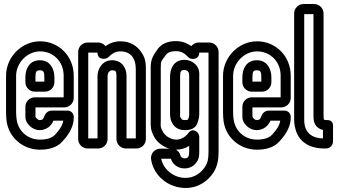

<svg xmlns="http://www.w3.org/2000/svg" viewBox="-20 -712 1680 953"><path d="M106 -182V-133C106 -95 144 -66 176 -66C212 -66 236 -89 245 -113H294C293 -106 291 -100 288 -92C284 -82 273 -65 254 -44C240 -29 217 -19 178 -19C121 -19 73 -57 63 -116C61 -130 60 -142 60 -155V-336C60 -400 115 -457 179 -457C243 -457 296 -408 296 -336V-229H153C127 -229 106 -208 106 -182ZM346 -226V-336C346 -434 271 -507 179 -507C87 -507 10 -428 10 -336V-155C10 -140 11 -124 13 -108C27 -23 99 31 178 31C225 31 264 19 290 -10C311 -33 326 -54 334 -74C341 -90 346 -107 346 -127V-133C346 -149 332 -163 316 -163H238C216 -163 205 -148 200 -135C196 -124 194 -116 176 -116C168 -116 156 -129 156 -133V-179H299C325 -179 346 -200 346 -226ZM153 -257H203C229 -257 250 -278 250 -304V-329C250 -368 230 -413 178 -413C123 -413 106 -366 106 -329V-304C106 -278 127 -257 153 -257ZM178 -363C194 -363 200 -358 200 -329V-307H156V-329C156 -358 161 -363 178 -363Z M654 -370V-25H608V-335C608 -380 581 -413 536 -413C486 -413 464 -367 464 -335V-25H418V-451H464V-450C464 -414 505 -415 519 -429C536 -446 552 -457 578 -457C627 -457 654 -424 654 -370ZM467 -501H415C389 -501 368 -480 368 -454V-22C368 4 389 25 415 25H467C493 25 514 4 514 -22V-335C514 -351 524 -363 536 -363C553 -363 558 -360 558 -335V-22C558 4 579 25 605 25H657C683 25 704 4 704 -22V-370C704 -388 704 -418 686 -446C663 -485 625 -507 578 -507C551 -507 526 -499 504 -483C496 -493 482 -501 467 -501Z M896 74C885 74 877 68 875 58C872 45 863 37 853 31H855C880 31 901 23 919 12V40C919 64 915 74 896 74ZM1018 -501H966C950 -501 937 -492 929 -483C909 -498 883 -508 854 -508C815 -508 783 -496 763 -469C742 -439 728 -420 728 -378V-114C728 -87 726 -68 745 -33C760 -5 789 16 821 26H775C747 26 726 51 730 80C744 165 820 221 901 221C969 221 1015 182 1039 145C1059 114 1065 81 1065 40V-454C1065 -480 1044 -501 1018 -501ZM854 -458C879 -458 895 -449 916 -427C930 -413 969 -417 969 -450V-451H1015V40C1015 77 1011 96 997 117C979 144 947 171 901 171C843 171 792 131 780 76H828C838 106 865 124 896 124C924 124 949 109 962 83C968 70 969 56 969 40V-34C969 -57 936 -80 916 -53C903 -35 881 -19 855 -19C826 -19 799 -39 789 -57C774 -86 778 -81 778 -114V-378C778 -410 780 -407 803 -439C811 -450 825 -458 854 -458ZM968 -358C962 -395 926 -415 896 -415C835 -415 824 -360 824 -331V-150C824 -132 825 -113 842 -90C856 -73 876 -66 898 -66C922 -66 948 -72 959 -99C967 -120 969 -132 969 -150V-331C969 -340 970 -348 968 -358ZM918 -348C918 -348 919 -340 919 -331V-150C919 -134 920 -137 913 -118C912 -118 907 -116 898 -116C886 -116 883 -119 882 -120C871 -135 874 -130 874 -150V-331C874 -356 877 -365 896 -365C906 -365 916 -357 918 -348Z M1183 -182V-133C1183 -95 1221 -66 1253 -66C1289 -66 1313 -89 1322 -113H1371C1370 -106 1368 -100 1365 -92C1361 -82 1350 -65 1331 -44C1317 -29 1294 -19 1255 -19C1198 -19 1150 -57 1140 -116C1138 -130 1137 -142 1137 -155V-336C1137 -400 1192 -457 1256 -457C1320 -457 1373 -408 1373 -336V-229H1230C1204 -229 1183 -208 1183 -182ZM1423 -226V-336C1423 -434 1348 -507 1256 -507C1164 -507 1087 -428 1087 -336V-155C1087 -140 1088 -124 1090 -108C1104 -23 1176 31 1255 31C1302 31 1341 19 1367 -10C1388 -33 1403 -54 1411 -74C1418 -90 1423 -107 1423 -127V-133C1423 -149 1409 -163 1393 -163H1315C1293 -163 1282 -148 1277 -135C1273 -124 1271 -116 1253 -116C1245 -116 1233 -129 1233 -133V-179H1376C1402 -179 1423 -200 1423 -226ZM1230 -257H1280C1306 -257 1327 -278 1327 -304V-329C1327 -368 1307 -413 1255 -413C1200 -413 1183 -366 1183 -329V-304C1183 -278 1204 -257 1230 -257ZM1255 -363C1271 -363 1277 -358 1277 -329V-307H1233V-329C1233 -358 1238 -363 1255 -363Z M1536 -642V-137C1536 -119 1537 -99 1553 -83C1561 -75 1573 -69 1583 -67V-25C1540 -26 1510 -42 1497 -75C1492 -88 1490 -102 1490 -118V-642ZM1440 -645V-118C1440 -96 1444 -76 1451 -57C1474 3 1531 25 1587 25H1598C1619 25 1633 8 1633 -11V-88C1633 -106 1623 -116 1605 -116H1601C1593 -116 1589 -118 1588 -118C1588 -119 1586 -124 1586 -137V-645C1586 -671 1565 -692 1539 -692H1487C1461 -692 1440 -671 1440 -645Z"/></svg>

Font: DIN Rundschrift
Style: EngKont
Weight: 400
Width: 3
Version: Version 1.027